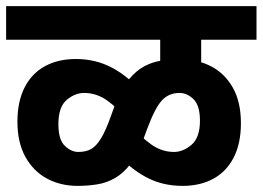

<svg xmlns="http://www.w3.org/2000/svg" viewBox="-20 -642 859 628"><path d="M0 -512V-622H819V-512H638V-399H504V-512ZM403 -243Q366 -288 331 -313Q296 -338 255 -338Q225 -338 198 -315Q171 -292 171 -236Q171 -185 192 -165Q213 -145 236 -145Q261 -145 278 -154.5Q295 -164 310.5 -189.5Q326 -215 343 -263L356 -299Q376 -351 400.5 -381Q425 -411 452.5 -425.5Q480 -440 510 -444Q540 -448 570 -448Q627 -448 671.5 -424.5Q716 -401 742 -354.5Q768 -308 768 -239Q768 -173 744.5 -127Q721 -81 678 -57.5Q635 -34 577 -34Q511 -34 458 -62.5Q405 -91 357 -144L401 -240Q439 -195 474 -170Q509 -145 549 -145Q579 -145 606.5 -168.5Q634 -192 634 -247Q634 -297 613 -317.5Q592 -338 567 -338Q532 -338 509.5 -313.5Q487 -289 462 -222L448 -184Q430 -135 406.5 -105Q383 -75 356 -59.5Q329 -44 298 -39Q267 -34 234 -34Q178 -34 133.5 -58Q89 -82 63 -129Q37 -176 37 -244Q37 -310 60.5 -356Q84 -402 127 -425.5Q170 -449 228 -449Q293 -449 346.5 -420.5Q400 -392 447 -338Z"/></svg>

Font: Noto Sans Devanagari
Style: Regular
Weight: 400
Designer: Jelle Bosma - Monotype Design Team
Foundry: Monotype Imaging Inc.
Version: Version 2.003